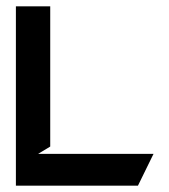

<svg xmlns="http://www.w3.org/2000/svg" viewBox="-20 -592 532 604"><path d="M30 -8H414L463 -108H100L138 -131V-572H30Z"/></svg>

Font: Charger Eco
Style: Regular
Weight: 1000
Designer: Jasper
Foundry: Cannot Into Space Fonts
Version: Version 1.1